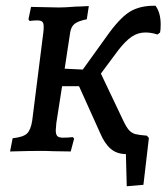

<svg xmlns="http://www.w3.org/2000/svg" viewBox="-20 -525 585 668"><path d="M539 -440Q539 -421 537 -412L528 -405Q506 -412 486 -412Q460 -412 438.5 -397.5Q417 -383 392 -351L331 -269L409 -105Q420 -82 429 -72Q438 -62 451 -58.5Q464 -55 491 -53L498 -45L479 118L421 123L418 11Q387 11 365.5 -7Q344 -25 328 -63L255 -225H196L176 -97L174 -72Q174 -57 179.5 -51.5Q185 -46 199 -46Q219 -46 233 -48L238 -43L226 2L163 1Q146 0 120 0Q83 0 15 2L24 -44Q61 -48 74 -60.5Q87 -73 92 -105L131 -414Q132 -421 132 -432Q132 -445 127 -449.5Q122 -454 109 -454Q97 -454 83 -452L79 -458L88 -501L185 -499Q207 -499 243 -502Q257 -502 289 -504L282 -458Q252 -452 239.5 -442Q227 -432 224 -411L205 -286L268 -283L350 -397Q395 -461 430.5 -483.5Q466 -506 521 -505Q539 -481 539 -440Z"/></svg>

Font: Alegreya SC Medium
Style: Italic
Weight: 500
Italic angle: -7°
Designer: Juan Pablo del Peral
Foundry: Huerta Tipografica
Version: Version 2.007; ttfautohint (v1.6)